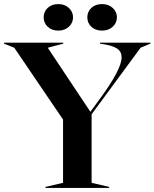

<svg xmlns="http://www.w3.org/2000/svg" viewBox="-42 -921 757 941"><path d="M181 -5 267 -25V-335L28 -687L-22 -707V-712H268V-707L192 -687L401 -373L447 -436Q554 -581 554 -640Q554 -668 532.5 -682.5Q511 -697 468 -704L448 -707V-712H695V-707L647 -687L407 -361V-25L493 -5V0H181ZM386 -836Q386 -864 406 -882.5Q426 -901 458 -901Q490 -901 510.5 -882Q531 -863 531 -836Q531 -809 510.5 -790Q490 -771 458 -771Q426 -771 406 -789.5Q386 -808 386 -836ZM244 -901Q275 -901 295.5 -882Q316 -863 316 -836Q316 -809 295.5 -790Q275 -771 244 -771Q212 -771 192 -789.5Q172 -808 172 -836Q172 -864 192 -882.5Q212 -901 244 -901Z"/></svg>

Font: Nyght Serif Medium
Style: Regular
Weight: 500
Designer: Maksym Kobuzan
Version: Version 0.410